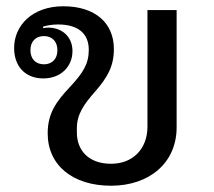

<svg xmlns="http://www.w3.org/2000/svg" viewBox="-20 -580 681 612"><path d="M334 12C456 12 543 -61 543 -174V-548H450V-176C450 -107 405 -58 334 -58C263 -58 225 -100 225 -158V-171C225 -215 246 -246 284 -289C323 -334 343 -369 343 -424C343 -506 284 -560 182 -560C82 -560 25 -498 25 -427C25 -369 60 -330 118 -330C175 -330 211 -369 211 -417C211 -464 177 -492 133 -492C127 -492 122 -491 118 -490L117 -495C130 -499 146 -502 165 -502C228 -502 263 -474 263 -421C263 -376 244 -347 204 -304C159 -256 132 -219 132 -155C132 -53 212 12 334 12ZM120 -375C94 -375 77 -392 77 -420C77 -448 94 -465 120 -465C146 -465 163 -448 163 -420C163 -392 146 -375 120 -375Z"/></svg>

Font: IBM Plex Thai Looped Text
Style: Regular
Weight: 450
Designer: Mike Abbink, Paul van der Laan, Pieter van Rosmalen, Ben Mitchell, Mark Frömberg
Foundry: Bold Monday
Version: Version 1.0